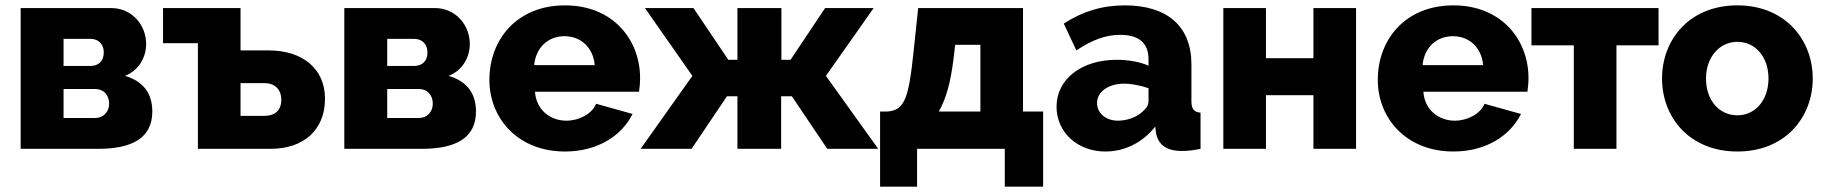

<svg xmlns="http://www.w3.org/2000/svg" viewBox="-20 -555 6804 716"><path d="M57 -525V0H346C472 0 548 -40 548 -139C548 -213 508 -254 446 -272C501 -294 525 -345 525 -391C525 -461 473 -525 394 -525ZM217 -309V-410H318C349 -410 367 -388 367 -360C367 -325 346 -309 316 -309ZM217 -115V-223H336C366 -223 387 -201 387 -168C387 -138 365 -115 336 -115Z M877 -525H588V-394H718V0H989C1112 0 1192 -70 1192 -187C1192 -299 1108 -367 982 -367H877ZM877 -123V-245H967C1004 -245 1029 -222 1029 -183C1029 -144 1006 -123 967 -123Z M1264 -525V0H1553C1679 0 1755 -40 1755 -139C1755 -213 1715 -254 1653 -272C1708 -294 1732 -345 1732 -391C1732 -461 1680 -525 1601 -525ZM1424 -309V-410H1525C1556 -410 1574 -388 1574 -360C1574 -325 1553 -309 1523 -309ZM1424 -115V-223H1543C1573 -223 1594 -201 1594 -168C1594 -138 1572 -115 1543 -115Z M2087 10C2208 10 2298 -48 2339 -130L2203 -168C2188 -130 2139 -105 2092 -105C2034 -105 1980 -143 1975 -213H2363C2365 -226 2367 -245 2367 -264C2367 -407 2266 -535 2087 -535C1908 -535 1805 -408 1805 -257C1805 -115 1910 10 2087 10ZM1972 -312C1978 -377 2023 -420 2085 -420C2146 -420 2192 -378 2198 -312Z M2385 -525 2562 -272 2369 0H2559L2691 -196H2730V0H2893V-196H2933L3065 0H3255L3060 -272L3238 -525H3057L2928 -332H2894V-525H2730V-332H2696L2566 -525Z M3262 141H3400V0H3727V141H3870V-139H3795V-525H3404L3386 -354C3368 -183 3351 -144 3289 -139H3262ZM3481 -139C3507 -185 3524 -243 3535 -329L3542 -388H3636V-139Z M4102 10C4174 10 4241 -23 4288 -83L4291 -59C4299 -16 4329 8 4388 8C4406 8 4429 6 4457 0V-135C4432 -137 4423 -148 4423 -180V-315C4423 -458 4332 -535 4174 -535C4090 -535 4016 -512 3947 -467L3994 -367C4051 -405 4101 -425 4158 -425C4229 -425 4263 -393 4263 -334V-310C4232 -324 4189 -332 4145 -332C4013 -332 3920 -260 3920 -157C3920 -62 3998 10 4102 10ZM4149 -105C4104 -105 4071 -133 4071 -171C4071 -213 4114 -243 4172 -243C4200 -243 4235 -236 4263 -226V-176C4263 -163 4254 -149 4240 -138C4219 -118 4183 -105 4149 -105Z M4701 -525H4542V0H4701V-200H4878V0H5037V-525H4878V-338H4701Z M5400 10C5521 10 5611 -48 5652 -130L5516 -168C5501 -130 5452 -105 5405 -105C5347 -105 5293 -143 5288 -213H5676C5678 -226 5680 -245 5680 -264C5680 -407 5579 -535 5400 -535C5221 -535 5118 -408 5118 -257C5118 -115 5223 10 5400 10ZM5285 -312C5291 -377 5336 -420 5398 -420C5459 -420 5505 -378 5511 -312Z M6008 -386H6165V-525H5691V-386H5849V0H6008Z M6459 10C6638 10 6740 -118 6740 -262C6740 -407 6637 -535 6459 -535C6280 -535 6178 -407 6178 -262C6178 -118 6280 10 6459 10ZM6342 -262C6342 -343 6393 -399 6459 -399C6525 -399 6575 -344 6575 -262C6575 -181 6525 -125 6459 -125C6392 -125 6342 -180 6342 -262Z"/></svg>

Font: Raleway
Style: ExtraBold
Weight: 800
Designer: Matt McInerney, Pablo Impallari, Rodrigo Fuenzalida
Foundry: Matt McInerney, Pablo Impallari, Rodrigo Fuenzalida
Version: Version 3.000